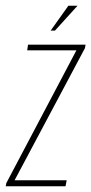

<svg xmlns="http://www.w3.org/2000/svg" viewBox="-39 -651 319 671"><path d="M-19 0 -17 -11 228 -475H56L59 -495H260L258 -483L12 -21H194L190 0ZM138 -544 200 -631H232L153 -544Z"/></svg>

Font: Alumni Sans Thin
Style: Italic
Weight: 100
Italic angle: -8°
Designer: Robert E. Leuschke
Foundry: Robert E. Leuschke
Version: Version 1.016